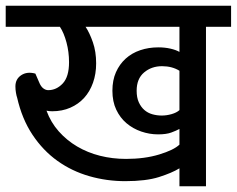

<svg xmlns="http://www.w3.org/2000/svg" viewBox="-30 -653 830 673"><path d="M599 -201Q588 -195 570.5 -188.5Q553 -182 524 -182Q494 -182 465 -192Q436 -202 413.5 -221Q391 -240 377.5 -268.5Q364 -297 364 -335Q364 -372 376.5 -400Q389 -428 410.5 -447.5Q432 -467 461.5 -477Q491 -487 525 -487Q548 -487 567.5 -482.5Q587 -478 599 -471V-559H270Q284 -538 295.5 -505Q307 -472 307 -431Q307 -394 296 -363Q285 -332 265 -310Q245 -288 216.5 -275.5Q188 -263 153 -263Q143 -263 133 -265Q148 -224 176 -192.5Q204 -161 240.5 -139.5Q277 -118 320.5 -107Q364 -96 412 -96Q477 -96 528 -111.5Q579 -127 599 -146ZM599 -267V-405Q573 -421 538 -421Q501 -421 475 -399Q449 -377 449 -335Q449 -311 456.5 -294.5Q464 -278 476 -267.5Q488 -257 504 -252.5Q520 -248 537 -248Q554 -248 571.5 -253Q589 -258 599 -267ZM599 -63Q573 -47 527.5 -32.5Q482 -18 409 -18Q344 -18 283 -35.5Q222 -53 171.5 -89Q121 -125 84 -180.5Q47 -236 30 -311Q28 -316 26 -327.5Q24 -339 24 -350Q24 -376 44.5 -389.5Q65 -403 94 -395L107 -365Q113 -350 121.5 -343.5Q130 -337 139 -337Q168 -337 190 -360.5Q212 -384 212 -435Q212 -471 203 -504.5Q194 -538 180 -559H-10V-633H780V-559H692V0H599Z"/></svg>

Font: Ek Mukta Medium
Style: Regular
Weight: 500
Designer: Girish Dalvi and Yashodeep Gholap
Foundry: Ek Type
Version: Version 2.538;PS 1.002;hotconv 16.6.51;makeotf.lib2.5.65220;